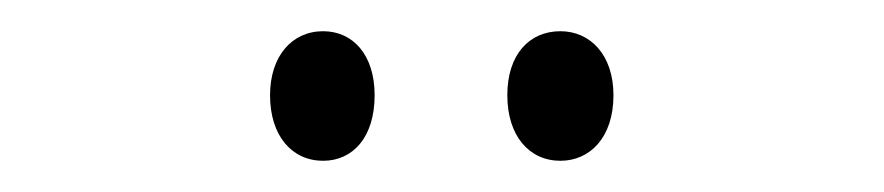

<svg xmlns="http://www.w3.org/2000/svg" viewBox="-20 -727 566 123"><path d="M153 -666C153 -640 167 -624 187 -624C206 -624 220 -639 220 -666C220 -692 206 -707 187 -707C167 -707 153 -691 153 -666ZM305 -666C305 -640 319 -624 339 -624C358 -624 373 -639 373 -666C373 -692 358 -707 339 -707C319 -707 305 -692 305 -666Z"/></svg>

Font: Noto Sans Arabic UI XCn Lt
Style: Regular
Weight: 300
Width: 2
Designer: Monotype Design Team, Nadine Chahine and Nizar Qandah
Foundry: Monotype Imaging Inc.
Version: Version 2.010